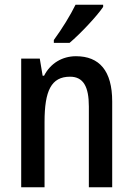

<svg xmlns="http://www.w3.org/2000/svg" viewBox="-20 -786 557 806"><path d="M413 -757V-766H297C275 -721 241 -666 206 -618V-606H272C316 -643 386 -717 413 -757ZM299 -550C242 -550 192 -521 165 -468H159L147 -540H69V0H167V-274C167 -405 195 -464 274 -464C330 -464 353 -422 353 -339V0H451V-360C451 -489 397 -550 299 -550Z"/></svg>

Font: Noto Sans Thai Cond Med
Style: Regular
Weight: 500
Width: 3
Designer: Monotype Design Team
Foundry: Monotype Imaging Inc.
Version: Version 2.002